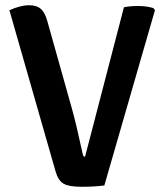

<svg xmlns="http://www.w3.org/2000/svg" viewBox="-20 -711 627 736"><path d="M306 -110 455 -683Q476 -688 509 -688Q542 -688 568 -680L574 -672L380 0Q341 5 292.5 5Q244 5 223.5 -7Q203 -19 193 -54L16 -672Q60 -691 90.5 -691Q121 -691 137 -676.5Q153 -662 162 -628L255 -297Q271 -241 297 -121Q299 -110 306 -110Z"/></svg>

Font: Signika Negative
Style: Semibold
Weight: 600
Designer: Anna Giedrys
Foundry: Anna Giedrys
Version: Version 1.001